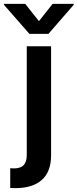

<svg xmlns="http://www.w3.org/2000/svg" viewBox="-78 -768 398 987"><path d="M184.6 -530.3V30.3Q184.6 114.7 137 157Q89.4 199.2 0 199.2Q-15.6 199.2 -25.4 198.2V96.7Q-18.6 97.7 -6.8 97.7Q28.3 97.7 43.9 80.6Q59.6 63.5 59.6 29.3V-530.3ZM122.1 -659.2 192.4 -748H300.8V-743.2L170.9 -593.8H73.2L-57.6 -743.2V-748H51.8Z"/></svg>

Font: Pretendard GOV SemiBold
Style: Regular
Weight: 600
Designer: Base glyphs from Inter by Rasmus Andersson; Hangeul glyphs from Noto Sans CJK(Source Han Sans) by Jang Soo-young and Kan
Foundry: Kil Hyung-jin
Version: Version 1.309